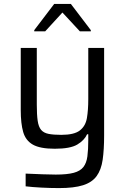

<svg xmlns="http://www.w3.org/2000/svg" viewBox="-20 -755 639 981"><path d="M282 206Q239 206 191 203.5Q143 201 111 197V132Q160 134 198 135.5Q236 137 265 137Q323 137 356.5 128Q390 119 406 98.5Q422 78 426.5 44Q431 10 431 -39V-69H425Q411 -38 375 -16.5Q339 5 260 5Q185 5 148 -16Q111 -37 98.5 -80.5Q86 -124 86 -192V-510H168V-221Q168 -169 172.5 -138Q177 -107 190 -91.5Q203 -76 228 -71Q253 -66 293 -66Q359 -66 388 -88.5Q417 -111 424 -151.5Q431 -192 431 -248V-510H512V-63Q512 10 504.5 61.5Q497 113 473.5 145Q450 177 404 191.5Q358 206 282 206ZM155 -595V-601L257 -735H342L444 -601V-595H388L299 -691L211 -595Z"/></svg>

Font: Saira
Style: Regular
Weight: 400
Designer: Hector Gatti with collaboration of the Omnibus-Type team
Foundry: Omnibus-Type
Version: Version 1.100; ttfautohint (v1.8.3)